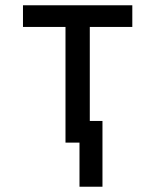

<svg xmlns="http://www.w3.org/2000/svg" viewBox="-20 -540 588 727"><path d="M281 167V0H228V-438H67V-520H481V-438H320V-82H368V167Z"/></svg>

Font: Iosevka Semi-Condensed Medium
Style: Regular
Weight: 500
Monospace: yes
Designer: Belleve Invis
Foundry: Belleve Invis
Version: Version 27.3.5